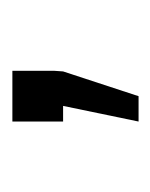

<svg xmlns="http://www.w3.org/2000/svg" viewBox="14 -138 249 318"><g transform="rotate(-90 139.0 20.5)"><path d="M96.2 0V-84H180.2V-14.2L179.2 0L138.2 125H96.2L122.1 0Z"/></g></svg>

Font: CMU Sans Serif
Style: Medium
Weight: 500
Version: Version 0.7.0